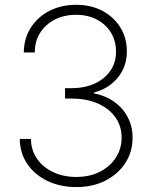

<svg xmlns="http://www.w3.org/2000/svg" viewBox="-20 -757 621 787"><path d="M292.5 9.8Q226.6 9.8 174.3 -15.4Q122.1 -40.5 91.8 -85.2Q61.5 -129.9 61 -187.5H106.9Q107.4 -141.1 131.8 -106.2Q156.2 -71.3 198 -51.5Q239.7 -31.7 292 -31.7Q347.7 -31.7 389.4 -53Q431.2 -74.2 454.8 -110.8Q478.5 -147.5 478.5 -192.4Q478.5 -240.7 452.4 -276.9Q426.3 -313 380.4 -333Q334.5 -353 273.4 -353H246.6V-395.5H273.4Q325.7 -395.5 366.7 -413.8Q407.7 -432.1 431.6 -465.8Q455.6 -499.5 455.6 -545.4Q455.6 -589.4 434.8 -623.3Q414.1 -657.2 377.2 -676.8Q340.3 -696.3 291.5 -696.3Q243.2 -696.3 205.1 -677Q167 -657.7 144.8 -623Q122.6 -588.4 122.6 -542H77.6Q78.1 -599.6 106.2 -643.6Q134.3 -687.5 182.6 -712.4Q231 -737.3 292 -737.3Q353.5 -737.3 400.4 -712.2Q447.3 -687 473.6 -644Q500 -601.1 500 -546.9Q500 -484.9 463.6 -439.7Q427.2 -394.5 364.7 -377.4V-374.5Q413.6 -364.7 449 -339.1Q484.4 -313.5 503.9 -275.9Q523.4 -238.3 523.4 -192.4Q523.4 -134.8 493.9 -89.1Q464.4 -43.5 412.4 -16.8Q360.4 9.8 292.5 9.8Z"/></svg>

Font: Inter 20pt ExtraLight
Style: Regular
Weight: 250
Version: Version 4.001;git-66647c0bb